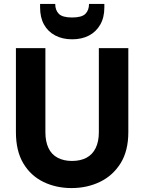

<svg xmlns="http://www.w3.org/2000/svg" viewBox="-20 -945 733 977"><path d="M344 12Q265 12 200.5 -19.5Q136 -51 98.5 -114Q61 -177 61 -273V-700H211V-272Q211 -225 226.5 -192Q242 -159 273 -142.5Q304 -126 346 -126Q390 -126 420.5 -142.5Q451 -159 467 -192Q483 -225 483 -272V-700H633V-273Q633 -177 593.5 -114Q554 -51 488.5 -19.5Q423 12 344 12ZM347 -745Q298 -745 261 -764.5Q224 -784 204 -820Q184 -856 184 -907V-925H261Q261 -893 279.5 -874.5Q298 -856 347 -856Q396 -856 414.5 -874.5Q433 -893 433 -925H511V-907Q511 -856 490 -819.5Q469 -783 432.5 -764Q396 -745 347 -745Z"/></svg>

Font: DM Sans 20pt Black
Style: Regular
Weight: 900
Version: Version 4.004;gftools[0.9.30]